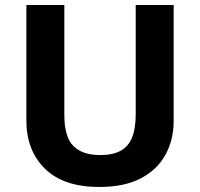

<svg xmlns="http://www.w3.org/2000/svg" viewBox="-20 -734 796 764"><path d="M671 -252Q671 -178 638.5 -118.5Q606 -59 540.5 -24.5Q475 10 375 10Q233 10 159 -62.5Q85 -135 85 -254V-714H236V-277Q236 -189 272 -153Q308 -117 379 -117Q429 -117 460 -134Q491 -151 505.5 -187Q520 -223 520 -278V-714H671Z"/></svg>

Font: Noto Sans Devanagari
Style: Regular
Weight: 400
Designer: Jelle Bosma - Monotype Design Team
Foundry: Monotype Imaging Inc.
Version: Version 2.003